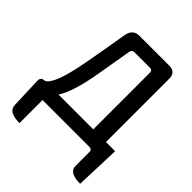

<svg xmlns="http://www.w3.org/2000/svg" viewBox="-257 -884 1242 1242"><g transform="rotate(45 364.0 -263.0)"><path d="M340 -639Q317 -639 314 -617L267 -343Q234 -171 186 -98H504V-616Q504 -639 481 -639ZM138 0V211Q36 211 34 151L26 -64Q25 -98 59 -98Q117 -120 162 -360Q192 -522 216 -670Q227 -737 287 -737H560Q620 -737 620 -677V-98H704L693 211Q590 211 590 151V23Q590 0 567 0Z"/></g></svg>

Font: Swei Half Moon CJK TC
Style: Medium
Weight: 500
Version: Version 2.125